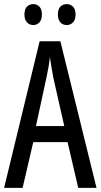

<svg xmlns="http://www.w3.org/2000/svg" viewBox="-20 -915 490 935"><path d="M361 0 309 -223H142L90 0H0L173 -714H274L450 0ZM240 -535Q235 -563 230.5 -589Q226 -615 223 -638Q218 -590 206 -536L155 -301H293ZM99 -845Q99 -871 111.5 -883Q124 -895 142 -895Q160 -895 172 -882.5Q184 -870 184 -845Q184 -819 172 -806Q160 -793 142 -793Q124 -793 111.5 -806Q99 -819 99 -845ZM262 -845Q262 -871 274.5 -883Q287 -895 305 -895Q323 -895 335.5 -882.5Q348 -870 348 -845Q348 -819 335.5 -806Q323 -793 305 -793Q286 -793 274 -806Q262 -819 262 -845Z"/></svg>

Font: Noto Sans Oriya ExtCond
Style: Regular
Weight: 400
Width: 2
Designer: Amélie Bonet and Sol Matas
Foundry: Google LLC
Version: Version 2.006; ttfautohint (v1.8.4.7-5d5b)